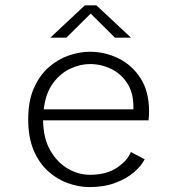

<svg xmlns="http://www.w3.org/2000/svg" viewBox="-20 -712 690 742"><path d="M325.5 11Q285 11 243.2 -3.8Q201.5 -18.5 166.5 -49.8Q131.5 -81 110.2 -130.8Q89 -180.5 89 -251Q89 -321.5 110.8 -371Q132.5 -420.5 168 -451.8Q203.5 -483 245.5 -497.5Q287.5 -512 327.5 -512Q386 -512 438.2 -486.2Q490.5 -460.5 523.2 -409.5Q556 -358.5 556 -282.5Q556 -275 555.5 -264.5Q555 -254 554 -247H146.5Q147.5 -176.5 174.8 -129.8Q202 -83 243 -59.8Q284 -36.5 327.5 -36.5Q392.5 -36.5 433.2 -64.8Q474 -93 485.5 -124.5L539 -96.5Q527 -71.5 498 -46.5Q469 -21.5 425.5 -5.2Q382 11 325.5 11ZM327.5 -464.5Q291 -464.5 252.5 -447Q214 -429.5 185.2 -391Q156.5 -352.5 149 -289.5H495.5V-300.5Q495.5 -354 471.5 -390.8Q447.5 -427.5 409 -446Q370.5 -464.5 327.5 -464.5ZM174.5 -566.5 308 -691.5H352.5L486 -566.5H424L330.5 -659.5L236.5 -566.5Z"/></svg>

Font: Trispace ExtraLight
Style: Regular
Weight: 200
Designer: Tyler Finck
Foundry: Etcetera Type Company
Version: Version 1.210; ttfautohint (v1.8.3)